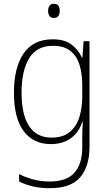

<svg xmlns="http://www.w3.org/2000/svg" viewBox="-20 -745 571 1006"><path d="M256 -539Q318 -539 354 -512Q390 -485 409 -444H412L418 -529H449V24Q449 126 400.5 183.5Q352 241 241 241Q190 241 151 231.5Q112 222 80 206V167Q113 184 153 195Q193 206 241 206Q330 206 370.5 159.5Q411 113 411 27V-12Q411 -36 411.5 -58Q412 -80 414 -106H411Q393 -51 351 -20.5Q309 10 246 10Q155 10 104 -58Q53 -126 53 -260Q53 -390 103.5 -464.5Q154 -539 256 -539ZM258 -505Q172 -505 132.5 -439.5Q93 -374 93 -260Q93 -143 133 -83.5Q173 -24 250 -24Q312 -24 347.5 -55Q383 -86 397 -135Q411 -184 411 -239V-299Q411 -359 396.5 -405.5Q382 -452 348.5 -478.5Q315 -505 258 -505ZM262 -725Q280 -725 286.5 -714.5Q293 -704 293 -688Q293 -672 286 -661.5Q279 -651 262 -651Q246 -651 239 -661.5Q232 -672 232 -688Q232 -704 239 -714.5Q246 -725 262 -725Z"/></svg>

Font: Noto Sans Khmer SemiCondensed ExtraLight
Style: Regular
Weight: 200
Width: 4
Designer: Danh Hong and the Monotype Design Team
Foundry: Monotype Imaging Inc.
Version: Version 2.004; ttfautohint (v1.8.4.7-5d5b)